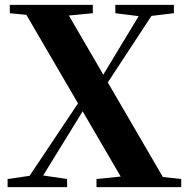

<svg xmlns="http://www.w3.org/2000/svg" viewBox="-20 -764 772 784"><path d="M11 0V-33L121 -49H146L254 -33V0ZM70 0 336 -398 364 -378H358L340 -346L127 0ZM374 0V-33L530 -49H575L720 -33V0ZM397 -392 366 -408H372L389 -438L574 -744H628ZM498 0 64 -744H236L669 0ZM20 -710V-744H359V-710L213 -696H164ZM451 -710V-744H690V-710L581 -697H555Z"/></svg>

Font: Noto Serif SC ExtraLight ExtraBold
Style: Regular
Weight: 800
Version: Version 2.002-H1;hotconv 1.1.0;makeotfexe 2.6.0